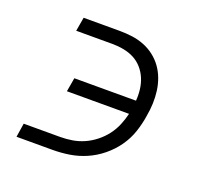

<svg xmlns="http://www.w3.org/2000/svg" viewBox="-98 -642 796 755"><g transform="rotate(20 300.0 -265.0)"><path d="M42 0 51 -58H203Q228 -58 253 -62Q278 -66 302 -76.5Q326 -87 347.5 -104Q369 -121 385 -142Q401 -163 411 -187Q421 -211 427 -236H167L177 -294H435Q437 -318 434 -342Q431 -366 422 -387Q413 -408 398 -425Q383 -442 363 -452.5Q343 -463 319.5 -467.5Q296 -472 271 -472H120L130 -530H281Q308 -530 334 -526.5Q360 -523 384 -513.5Q408 -504 428 -488.5Q448 -473 462.5 -453Q477 -433 486 -409Q495 -385 498.5 -359Q502 -333 501 -306Q500 -279 495 -252Q490 -218 478.5 -183.5Q467 -149 445.5 -118.5Q424 -88 394.5 -64Q365 -40 331.5 -25.5Q298 -11 263 -5.5Q228 0 193 0Z"/></g></svg>

Font: Iosevka Slab LtExObl
Style: Regular
Weight: 300
Width: 7
Italic angle: -9°
Monospace: yes
Designer: Belleve Invis
Foundry: Belleve Invis
Version: Version 11.1.0; ttfautohint (v1.8.3)